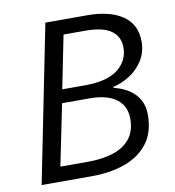

<svg xmlns="http://www.w3.org/2000/svg" viewBox="-76 -724 721 791"><g transform="rotate(-10 284.5 -328.0)"><path d="M34.8 0 166.1 -656.3H341.2Q435.8 -656.3 489.4 -619.4Q543 -582.5 543 -511.4Q543 -466.9 521.5 -432.7Q499.9 -398.5 466.2 -376.8Q432.5 -355.2 396 -346.8V-342.8Q429.8 -335.1 457.2 -318Q484.5 -300.8 500.3 -274.1Q516.1 -247.3 516.1 -209.7Q516.1 -136.7 480.9 -90.5Q445.7 -44.3 384.5 -22.1Q323.4 0 245.5 0ZM186.9 -373.6H281.3Q375.1 -373.6 420.1 -409Q465.2 -444.5 465.2 -499.8Q465.2 -545.1 430.7 -570.1Q396.3 -595 321.6 -595H231.3ZM124 -61.3H238.5Q300.6 -61.3 346.4 -76.4Q392.2 -91.5 417 -123.4Q441.9 -155.2 441.9 -205.6Q441.9 -259.3 403.4 -288.3Q364.8 -317.4 292 -317.4H176.3Z"/></g></svg>

Font: Source Sans 3 VF
Style: Italic
Weight: 200
Italic angle: -11°
Designer: Paul D. Hunt
Foundry: Adobe Systems Incorporated
Version: Version 3.042;hotconv 1.0.118;makeotfexe 2.5.65603